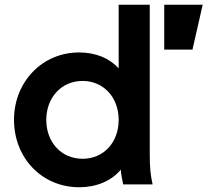

<svg xmlns="http://www.w3.org/2000/svg" viewBox="-20 -777 905 809"><path d="M314 12C385 12 449 -14 489 -62C490 -43 494 -24 499 0H623C614 -39 611 -73 611 -129V-757H480V-489C441 -532 383 -556 313 -556C158 -556 39 -432 39 -272C39 -112 156 12 314 12ZM175 -272C175 -366 239 -436 328 -436C416 -436 480 -367 480 -272C480 -176 416 -108 328 -108C239 -108 175 -177 175 -272ZM672 -568H791L834 -757H672Z"/></svg>

Font: Mluvka
Style: Bold
Weight: 700
Designer: Modified by Jiří Krblich, Original typeface by Gumpita Rahayu
Foundry: Gumpita Rahayu & Jiří Krblich
Version: Version 2.000;Glyphs 3.1.1 (3134)